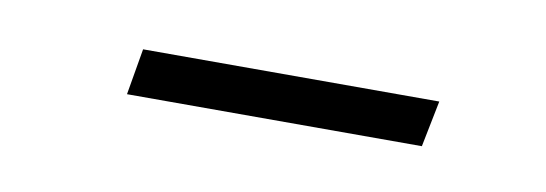

<svg xmlns="http://www.w3.org/2000/svg" viewBox="-23 -373 407 143"><g transform="rotate(10 180.0 -301.5)"><path d="M303 -319 296 -284H73L79 -319Z"/></g></svg>

Font: TypoPRO Montserrat
Style: Italic
Weight: 275
Italic angle: -11.3°
Designer: Julieta Ulanovsky
Foundry: Julieta Ulanovsky
Version: Version 6.001